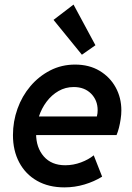

<svg xmlns="http://www.w3.org/2000/svg" viewBox="-20 -811 578 839"><path d="M261.2 7.8Q192.4 7.8 141.8 -21Q91.3 -49.8 64 -101.3Q36.6 -152.8 36.6 -220.7Q36.6 -280.3 56.4 -335.7Q76.2 -391.1 112.8 -434.3Q149.4 -477.5 199.2 -503.2Q249 -528.8 308.1 -528.8Q369.6 -528.8 415 -501.7Q460.4 -474.6 485.4 -429.2Q510.3 -383.8 510.3 -328.6Q510.3 -310.5 507.3 -290.8Q504.4 -271 499.8 -252.7Q495.1 -234.4 489.3 -220.7H117.2L131.8 -302.2H403.3Q405.3 -309.6 406 -316.4Q406.7 -323.2 406.7 -329.6Q406.7 -373 377.9 -401.9Q349.1 -430.7 302.2 -430.7Q266.1 -430.7 235.8 -413.3Q205.6 -396 183.6 -366.7Q161.6 -337.4 149.7 -301Q137.7 -264.6 137.7 -227.1Q137.7 -166 171.4 -127.4Q205.1 -88.9 265.1 -88.9Q300.3 -88.9 333.7 -101.3Q367.2 -113.8 389.6 -132.3L426.3 -39.1Q391.6 -17.6 349.1 -4.9Q306.6 7.8 261.2 7.8ZM337.9 -571.8 213.9 -724.1 301.3 -791 397 -613.3Z"/></svg>

Font: Reddit Sans SemiBold
Style: Italic
Weight: 600
Italic angle: -11.25°
Designer: Stephen Hutchings
Version: Version 1.013